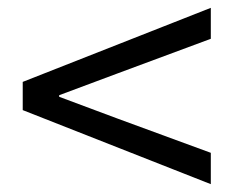

<svg xmlns="http://www.w3.org/2000/svg" viewBox="-20 -616 595 490"><path d="M518 -146V-226L281 -313L131 -369V-373L281 -429L518 -517V-596L38 -407V-335Z"/></svg>

Font: Noto Sans CJK JP
Style: Regular
Weight: 400
Designer: Ryoko NISHIZUKA 西塚涼子 (kana, bopomofo & ideographs); Paul D. Hunt (Latin, Greek & Cyrillic); Sandoll Communications 산돌커뮤니
Foundry: Adobe
Version: Version 2.004;hotconv 1.0.118;makeotfexe 2.5.65603